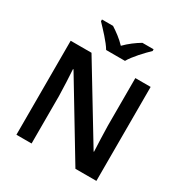

<svg xmlns="http://www.w3.org/2000/svg" viewBox="-209 -1101 1210 1263"><g transform="rotate(30 396.5 -469.0)"><path d="M468.3 -777.8C492.7 -822.3 556.6 -890.1 593.3 -924.8V-938H508.3C471.7 -916.5 429.7 -885.7 395 -850.1C361.8 -885.7 320.8 -915 285.2 -938H201.2V-924.8C236.3 -887.7 299.3 -822.8 325.2 -777.8ZM700.2 -713.9H584V-351.1C584.5 -318.4 585.4 -284.7 586.9 -250C588.4 -215.3 589.4 -185.1 590.8 -158.2H587.9L251 -713.9H92.8V0H208V-359.9C206.5 -429.7 203.1 -500 199.2 -560.1H203.1L541 0H700.2Z"/></g></svg>

Font: Noto Reveo Sans
Style: Regular
Weight: 600
Designer: Monotype Design Team
Foundry: Monotype Imaging Inc.
Version: Version 2.007